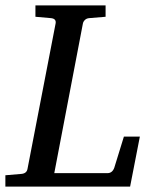

<svg xmlns="http://www.w3.org/2000/svg" viewBox="-35 -691 573 711"><path d="M-15.1 0V-42L43 -46.9Q64 -48.3 66.9 -65.9L170.9 -604Q174.3 -622.6 151.9 -624L96.2 -628.9V-670.9H356V-628.9L296.9 -624Q286.1 -623.5 279.8 -617.4Q273.4 -611.3 272 -604L166 -49.8H362.8Q380.9 -49.8 388.2 -69.8L423.8 -185.1H482.9L446.8 0Z"/></svg>

Font: Charis
Style: Italic
Weight: 400
Italic angle: -11°
Designer: Walt Agee, Miriam Martin, Annie Olsen, Victor Gaultney, Lorna Priest, Alan Ward, Bob Hallissy, Martin Hosken, Sharon Cor
Foundry: SIL Global
Version: Version 7.000